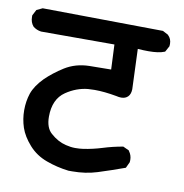

<svg xmlns="http://www.w3.org/2000/svg" viewBox="-69 -632 635 662"><g transform="rotate(10 248.5 -301.0)"><path d="M35.6 -271.5Q45.4 -299.8 73.7 -328.6Q100.1 -354.5 135.7 -377Q173.3 -400.4 221.2 -401.4Q261.7 -402.3 297.4 -402.3L293.5 -489.3H36.6Q20 -491.7 8.3 -501.5Q-2.9 -514.6 -2.9 -533.7Q-2.9 -535.6 -2.9 -539.1L7.8 -559.6L28.3 -569.3L450.2 -564.5L469.7 -554.2L470.2 -553.2Q481.9 -542 481.9 -524.4Q481.9 -521 481.4 -516.1L470.2 -495.6L467.8 -494.6Q448.7 -486.8 412.6 -486.8Q395.5 -486.8 375.5 -488.3L380.9 -347.7Q380.4 -330.6 371.6 -321.8Q362.8 -313 348.1 -313Q340.3 -313 330.6 -315.4Q287.6 -323.2 253.9 -323.2Q241.7 -323.2 230.5 -322.3Q190.4 -318.4 154.3 -293.9Q114.3 -266.6 114.3 -205.1Q114.3 -166.5 134.8 -148.4Q160.2 -125.5 189 -118.7Q206.5 -114.3 221.9 -114.3Q237.3 -114.3 250.5 -116.2Q283.2 -121.1 315.9 -131.3Q348.6 -141.6 384.8 -147.9L405.8 -138.2L406.7 -136.2Q416.5 -123 416.5 -106.4Q416.5 -103 416 -98.6L406.2 -77.6Q357.9 -60.1 313 -45.9Q272.5 -33.2 226.1 -33.2Q216.8 -33.2 212.9 -33.2Q171.9 -38.1 134.8 -51.8Q97.2 -65.4 71.5 -94.2Q45.9 -123 36.1 -152.1Q26.4 -181.2 26.4 -212.4Q26.4 -243.7 35.6 -271.5Z"/></g></svg>

Font: Bakudai
Style: Bold
Weight: 700
Version: Version 1.48